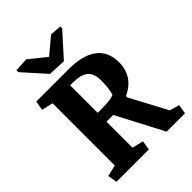

<svg xmlns="http://www.w3.org/2000/svg" viewBox="-246 -997 1118 1118"><g transform="rotate(-45 312.5 -438.0)"><path d="M250.5 -587.9V-361.3H286.1Q355.5 -361.3 385.7 -374.5Q398.4 -418 398.4 -478.5Q398.4 -539.1 368.2 -563.5Q337.9 -587.9 275.4 -587.9ZM316.9 -660.6Q426.8 -660.2 486.8 -615.2Q546.9 -570.3 546.9 -481.9Q546.9 -366.2 437.5 -314.5L434.6 -305.2L557.6 -74.7L617.7 -57.6L607.9 0H457L305.7 -288.6H250.5V-74.2L319.8 -57.6L310.1 0H43.9L34.2 -57.6L104 -74.2V-586.4L34.2 -603L43.9 -660.6ZM91.3 -871.1 176.8 -876 280.8 -792 381.3 -876 452.1 -871.1V-855.5L323.7 -712.9L214.8 -717.8L91.3 -855.5Z"/></g></svg>

Font: NoticiaText-Bold
Style: Bold
Weight: 700
Designer: JM Sole
Foundry: JM Sole
Version: Version 1.003